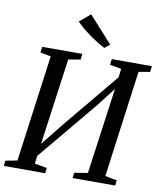

<svg xmlns="http://www.w3.org/2000/svg" viewBox="-103 -1069 976 1151"><g transform="rotate(10 385.0 -493.0)"><path d="M-0.5 0 3 -32.5 74.5 -46 162.5 -695.5 98 -707.5 102.5 -743H346.5L342.5 -707.5L269 -695.5L191 -129.5L172 -138L296 -294L613.5 -677L580 -599.5L591.5 -695.5L521.5 -707.5L526 -743H770L766 -707.5L697 -695.5L609.5 -46L681 -32.5L677.5 0H418.5L422 -32.5L503.5 -46L581 -607.5L602 -603.5L486.5 -454.5L158 -60L191.5 -131.5L180.5 -46L255 -32.5L252 0ZM470 -801Q449.5 -811.5 424.5 -827Q399.5 -842.5 374.5 -860.5Q349.5 -878.5 327.8 -896.8Q306 -915 292 -930.5L357.5 -986L501.5 -826.5Z"/></g></svg>

Font: Merriweather 60pt
Style: Italic
Weight: 400
Italic angle: -7.8°
Version: Version 2.101